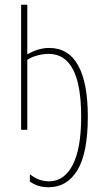

<svg xmlns="http://www.w3.org/2000/svg" viewBox="-20 -547 435 809"><path d="M106 218V187Q142 217 187 217Q250 217 286 148.5Q322 80 322 -56Q322 -320 185 -320Q163 -320 138 -313.5Q113 -307 95 -295V0H69V-527H95V-318Q142 -345 187 -345Q268 -345 309 -272Q350 -199 350 -55Q350 97 306.5 169.5Q263 242 184 242Q139 242 106 218Z"/></svg>

Font: Noto Sans Display Thin Cond
Style: Regular
Weight: 250
Width: 3
Designer: Monotype Design team
Foundry: Monotype Imaging Inc.
Version: Version 1.000